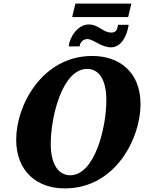

<svg xmlns="http://www.w3.org/2000/svg" viewBox="-20 -1036 816 1067"><path d="M381 -941H692L710 -1016H399ZM597 -773C656 -773 687 -841 695 -898H636C632 -879 630 -855 599 -855C550 -855 530 -900 473 -900C412 -900 366 -829 362 -778H423C423 -802 445 -819 465 -819C499 -819 541 -773 597 -773ZM340 11C624 11 761 -271 761 -456C761 -642 637 -725 493 -725C216 -725 70 -453 70 -260C70 -83 186 11 340 11ZM370 -62C310 -62 262 -115 262 -237C262 -389 327 -653 464 -653C527 -653 571 -599 571 -478C571 -326 506 -62 370 -62Z"/></svg>

Font: Noto Serif SemiCondensed Black
Style: Italic
Weight: 900
Width: 4
Italic angle: -12°
Designer: Monotype Design Team
Foundry: Monotype Imaging Inc.
Version: Version 2.014